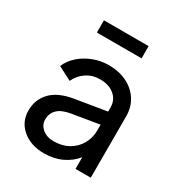

<svg xmlns="http://www.w3.org/2000/svg" viewBox="-177 -860 928 993"><g transform="rotate(30 287.5 -363.5)"><path d="M230 12Q289 12 336 -10.5Q383 -33 412 -70V0H503V-366Q503 -421 476.5 -462.5Q450 -504 403 -527.5Q356 -551 294 -551Q246 -551 202 -534Q158 -517 125 -487.5Q92 -458 77 -421L158 -379Q175 -417 210 -441Q245 -465 292 -465Q345 -465 377.5 -437.5Q410 -410 410 -366V-341L226 -311Q135 -296 92.5 -250.5Q50 -205 50 -141Q50 -73 100.5 -30.5Q151 12 230 12ZM148 -144Q148 -179 171.5 -203Q195 -227 247 -236L410 -263V-229Q410 -184 389 -147Q368 -110 330 -88.5Q292 -67 241 -67Q201 -67 174.5 -89Q148 -111 148 -144ZM155 -666H422V-739H155Z"/></g></svg>

Font: Plus Jakarta Sans Medium
Style: Regular
Weight: 500
Designer: Gumpita Rahayu
Foundry: Tokotype
Version: Version 2.004; ttfautohint (v1.8.3)